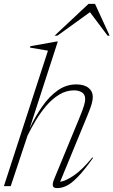

<svg xmlns="http://www.w3.org/2000/svg" viewBox="-28 -955 582 985"><path d="M113.5 -260 27 0H-8L218 -695L125.5 -711L128 -718L262 -742H268.5L123.5 -294.5Q152.5 -357.5 188.8 -409.2Q225 -461 268.5 -491.5Q312 -522 363.5 -522Q404 -522 426 -504.2Q448 -486.5 448 -458.5Q448 -442.5 442.5 -422.2Q437 -402 418.5 -357.5L280.5 -22.5Q307 -25.5 349.8 -54Q392.5 -82.5 446 -147.5L449.5 -145Q405 -82.5 372.5 -48.8Q340 -15 314.8 -2.5Q289.5 10 266 10Q245 10 243 -2.5Q241 -15 250 -36.5L378.5 -348Q397 -392.5 403 -413.5Q409 -434.5 409 -446Q409 -471.5 391.8 -481.5Q374.5 -491.5 352.5 -491.5Q311 -491.5 275 -469.2Q239 -447 209 -411.8Q179 -376.5 155 -336.2Q131 -296 113.5 -260ZM252 -772 426 -935H459.5L534.5 -772H524L433.5 -892.5L266.5 -772Z"/></svg>

Font: Newsreader 72pt ExtraLight
Style: Italic
Weight: 275
Italic angle: -17°
Designer: Hugues Gentile
Foundry: Production Type
Version: Version 1.003; ttfautohint (v1.8.3)